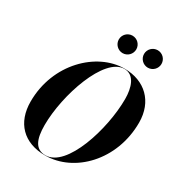

<svg xmlns="http://www.w3.org/2000/svg" viewBox="-224 -1127 1200 1286"><g transform="rotate(30 376.0 -484.0)"><path d="M551 -910.5C551 -873.5 581.5 -843 618.5 -843C656 -843 686 -873.5 686 -910.5C686 -948 656 -978 618.5 -978C581.5 -978 551 -948 551 -910.5ZM356 -910.5C356 -873.5 386.5 -843 423.5 -843C461 -843 491 -873.5 491 -910.5C491 -948 461 -978 423.5 -978C386.5 -978 356 -948 356 -910.5ZM317.5 10C540.5 10 752.5 -202 752.5 -495C752.5 -658 645.5 -760 487.5 -760C274.5 -760 52.5 -548 52.5 -255C52.5 -92 149.5 10 317.5 10ZM487.5 -758C566.5 -758 592.5 -672 592.5 -585C592.5 -353 481.5 8 317.5 8C238.5 8 212.5 -58 212.5 -165C212.5 -397 333.5 -758 487.5 -758Z"/></g></svg>

Font: Bodoni* 96pt
Style: Bold Italic
Weight: 700
Italic angle: -13°
Version: Version 2.3